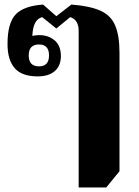

<svg xmlns="http://www.w3.org/2000/svg" viewBox="-20 -582 609 842"><path d="M325 240V-447Q325 -495 288 -507L227 -457L165 -507Q124 -496 122 -424Q133 -428 152 -428Q192 -428 219.5 -405Q247 -382 247 -336Q247 -294 220.5 -270.5Q194 -247 145 -247Q76 -247 44.5 -283Q13 -319 13 -389Q13 -481 48.5 -518.5Q84 -556 169 -562L227 -511L293 -562Q373 -556 419.5 -535.5Q466 -515 485 -470.5Q504 -426 504 -350V169L446 240ZM151 -291Q195 -291 195 -339Q195 -387 151 -387Q106 -387 106 -339Q106 -291 151 -291Z"/></svg>

Font: Noto Serif Thai SemiCondensed Black
Style: Regular
Weight: 900
Width: 4
Designer: Monotype Design Team
Foundry: Monotype Imaging Inc.
Version: Version 2.002; ttfautohint (v1.8.4.7-5d5b)